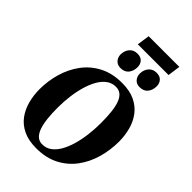

<svg xmlns="http://www.w3.org/2000/svg" viewBox="-323 -1240 1370 1370"><g transform="rotate(45 362.0 -555.5)"><path d="M323.5 10.5Q246 10.5 192 -15.5Q138 -41.5 105.5 -86Q73 -130.5 58 -187Q43 -243.5 43 -304Q43 -388.5 66.2 -468.5Q89.5 -548.5 137 -612.8Q184.5 -677 257.2 -715Q330 -753 429 -753Q507 -753 560.5 -727Q614 -701 646.8 -656.8Q679.5 -612.5 694.2 -556.8Q709 -501 709 -441.5Q709 -355.5 686 -274.5Q663 -193.5 615.5 -129.2Q568 -65 495.2 -27.2Q422.5 10.5 323.5 10.5ZM335 -39.5Q373.5 -39.5 403.8 -61.2Q434 -83 456.5 -121.8Q479 -160.5 494 -211.8Q509 -263 516.5 -322.2Q524 -381.5 524 -444Q524 -501.5 519.2 -548.8Q514.5 -596 502.8 -630.5Q491 -665 470 -683.8Q449 -702.5 416.5 -702.5Q378.5 -702.5 348 -680.8Q317.5 -659 295 -620.2Q272.5 -581.5 257.5 -530.5Q242.5 -479.5 235 -421.2Q227.5 -363 227.5 -302Q227.5 -243.5 232.8 -195.2Q238 -147 250.2 -112Q262.5 -77 283.2 -58.2Q304 -39.5 335 -39.5ZM343.5 -819.5Q313 -819.5 294.8 -839.8Q276.5 -860 276.5 -890Q277.5 -929 299.2 -953.8Q321 -978.5 358 -978.5Q393.5 -978.5 410.5 -958.5Q427.5 -938.5 427 -909Q426.5 -871 406 -845.2Q385.5 -819.5 343.5 -819.5ZM536.5 -819.5Q506 -819.5 488 -839.8Q470 -860 470 -890Q471 -929 492.8 -953.8Q514.5 -978.5 551 -978.5Q586 -978.5 603.2 -958.5Q620.5 -938.5 620 -909Q619.5 -871 598.8 -845.2Q578 -819.5 536.5 -819.5ZM326.5 -1122.5H636L622.5 -1027H312.5Z"/></g></svg>

Font: Merriweather 60pt Black
Style: Italic
Weight: 900
Italic angle: -7.8°
Version: Version 2.101